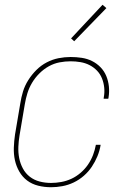

<svg xmlns="http://www.w3.org/2000/svg" viewBox="-20 -777 540 805"><path d="M194 8Q166 8 140 1.5Q114 -5 94 -20Q74 -35 61 -57.5Q48 -80 42.5 -105.5Q37 -131 38 -158.5Q39 -186 43 -213L65 -343Q69 -369 76.5 -393.5Q84 -418 98.5 -441Q113 -464 132.5 -483.5Q152 -503 176 -515.5Q200 -528 225.5 -533Q251 -538 276 -538Q300 -538 323 -534.5Q346 -531 366 -521Q386 -511 401.5 -495Q417 -479 425.5 -458.5Q434 -438 436.5 -415Q439 -392 435 -368Q435 -367 434.5 -365.5Q434 -364 434 -363H414Q415 -364 415 -365Q415 -366 415 -368Q419 -388 417 -409Q415 -430 407.5 -448.5Q400 -467 386.5 -481Q373 -495 355.5 -504Q338 -513 317.5 -516.5Q297 -520 276 -520Q253 -520 229.5 -515.5Q206 -511 184.5 -499Q163 -487 145 -469Q127 -451 114.5 -430Q102 -409 95 -386.5Q88 -364 84 -340L62 -210Q58 -186 57 -161.5Q56 -137 60.5 -114Q65 -91 76 -70.5Q87 -50 105 -36Q123 -22 146 -16Q169 -10 194 -10Q215 -10 237 -14Q259 -18 279.5 -27.5Q300 -37 318 -52.5Q336 -68 349 -87Q362 -106 370 -127Q378 -148 382 -170H402Q398 -145 388.5 -122Q379 -99 365 -78Q351 -57 331.5 -40Q312 -23 289 -12Q266 -1 241.5 3.5Q217 8 194 8ZM291 -604 278 -616 410 -757 426 -743Z"/></svg>

Font: Iosevka Curly Thin Oblique
Style: Regular
Weight: 100
Italic angle: -9°
Monospace: yes
Designer: Belleve Invis
Foundry: Belleve Invis
Version: Version 11.1.0; ttfautohint (v1.8.3)